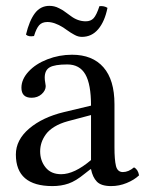

<svg xmlns="http://www.w3.org/2000/svg" viewBox="-20 -626 497 656"><path d="M291 -79.1V-232.9L211.9 -211.9Q185.1 -204.6 166 -192.9Q147 -181.2 136.7 -167Q126.5 -152.8 121.8 -138.4Q117.2 -124 117.2 -108.9Q117.2 -77.1 135.7 -54Q154.3 -30.8 189 -30.8Q233.9 -30.8 291 -79.1ZM291 -47.9H289.1L269 -32.2Q238.8 -7.3 213.9 1.2Q189 9.8 159.2 9.8Q34.2 9.8 34.2 -98.1Q34.2 -147.9 79.8 -186.8Q125.5 -225.6 199.2 -243.2L291 -265.1Q291 -338.4 271.5 -372.1Q252 -405.8 210 -405.8Q167 -405.8 149.9 -396Q132.8 -386.2 132.8 -360.8Q132.8 -353 134.5 -344Q136.2 -335 136.2 -332Q136.2 -316.9 122.3 -304.4Q108.4 -292 87.9 -292Q53.2 -292 53.2 -326.2Q53.2 -355 77.4 -381.3Q101.6 -407.7 141.8 -423.3Q182.1 -439 226.1 -439Q295.9 -439 333.5 -396Q371.1 -353 371.1 -270V-123Q371.1 -80.1 376.2 -59.1Q381.3 -38.1 399.9 -38.1Q418.9 -38.1 438 -54.2Q451.7 -46.9 455.1 -26.9Q438.5 -11.2 412.8 -0.7Q387.2 9.8 359.9 9.8Q325.7 9.8 311 -5.4Q296.4 -20.5 291 -47.9ZM272.9 -553.2Q290 -553.2 299.8 -563.7Q309.6 -574.2 319.8 -605Q336.4 -606.4 347.2 -599.1Q337.9 -552.7 315.7 -526.4Q293.5 -500 259.8 -500Q253.4 -500 247.1 -501.7Q240.7 -503.4 233.4 -507.6Q226.1 -511.7 221.4 -514.6Q216.8 -517.6 208 -523.7Q199.2 -529.8 195.8 -532.2Q166 -550.8 142.1 -550.8Q123.5 -550.8 113.8 -539.8Q104 -528.8 96.2 -502.9Q77.1 -499.5 68.8 -507.8Q80.1 -555.2 99.1 -580.6Q118.2 -606 148.9 -606Q157.2 -606 165 -604.2Q172.9 -602.5 182.1 -597.7Q191.4 -592.8 195.1 -590.6Q198.7 -588.4 209.5 -580.3Q220.2 -572.3 221.2 -571.8Q245.6 -553.2 272.9 -553.2Z"/></svg>

Font: Common Serif
Style: Regular
Weight: 400
Designer: Philipp H. Poll, Khaled Hosny
Foundry: Stefan Peev, Context Ltd.
Version: Version 1.026